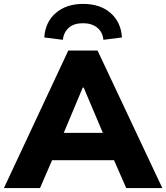

<svg xmlns="http://www.w3.org/2000/svg" viewBox="-42 -964 852 984"><path d="M-22 0 308 -705H458L790 0H605L520 -194L591 -143H177L247 -194L163 0ZM382 -515 265 -236 237 -283H530L505 -236L387 -515ZM280 -760 185 -772Q190 -851 244 -897.5Q298 -944 384 -944Q471 -944 524.5 -897.5Q578 -851 583 -772L488 -760Q484 -800 456 -822.5Q428 -845 383 -845Q338 -845 311.5 -822.5Q285 -800 280 -760Z"/></svg>

Font: Mulish ExtraLight Black
Style: Regular
Weight: 900
Version: Version 3.603